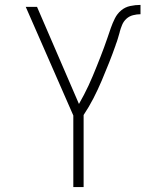

<svg xmlns="http://www.w3.org/2000/svg" viewBox="-20 -763 640 783"><path d="M279 0V-292L85 -735H131L302 -339Q313 -358 322.5 -376.5Q332 -395 341 -414Q350 -433 358 -452.5Q366 -472 374 -491.5Q382 -511 389.5 -530.5Q397 -550 404.5 -570Q412 -590 418.5 -609.5Q425 -629 432 -649Q439 -669 448.5 -688Q458 -707 474 -720.5Q490 -734 511 -738.5Q532 -743 553 -743V-705Q538 -705 522.5 -701Q507 -697 495.5 -686.5Q484 -676 478 -661.5Q472 -647 468 -632V-631Q464 -618 460.5 -605.5Q457 -593 452 -581V-580Q439 -543 424.5 -506.5Q410 -470 394.5 -433.5Q379 -397 361 -362Q343 -327 321 -294V0Z"/></svg>

Font: Iosevka Extralight Extended
Style: Regular
Weight: 200
Width: 7
Monospace: yes
Designer: Belleve Invis
Foundry: Belleve Invis
Version: Version 32.5.0; ttfautohint (v1.8.4)